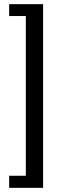

<svg xmlns="http://www.w3.org/2000/svg" viewBox="-20 -739 298 922"><path d="M104 105V-662H24V-719H187V163H24V105Z"/></svg>

Font: Karma SemiBold
Style: Regular
Weight: 600
Designer: Joana Correia
Foundry: Indian Type Foundry
Version: Version 1.202;PS 1.0;hotconv 1.0.78;makeotf.lib2.5.61930; tt